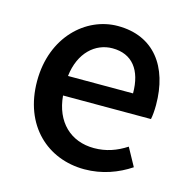

<svg xmlns="http://www.w3.org/2000/svg" viewBox="-90 -652 744 753"><g transform="rotate(15 282.5 -275.5)"><path d="M316 13C388 13 451 -11 502 -45L462 -118C422 -92 380 -77 331 -77C236 -77 170 -140 161 -245H518C521 -258 523 -281 523 -303C523 -459 445 -564 299 -564C170 -564 48 -453 48 -274C48 -93 167 13 316 13ZM160 -324C171 -421 232 -474 301 -474C381 -474 424 -419 424 -324Z"/></g></svg>

Font: Source Han Sans KR Medium
Style: Regular
Weight: 500
Designer: Ryoko NISHIZUKA (kana & ideographs); Paul D. Hunt (Latin, Greek & Cyrillic); Wenlong ZHANG (bopomofo); Sandoll Communica
Foundry: Adobe Systems Incorporated
Version: Version 1.001;PS 1.001;hotconv 1.0.78;makeotf.lib2.5.61930